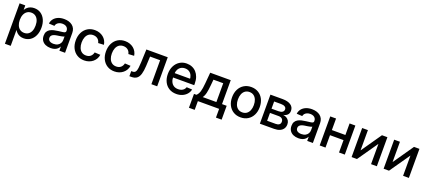

<svg xmlns="http://www.w3.org/2000/svg" viewBox="69 -1787 7175 3245"><g transform="rotate(20 3656.5 -164.5)"><path d="M61 204.1V-522.5H163.1V-444.8H166Q181.2 -470.7 204.1 -490.2Q227.1 -509.8 257.6 -520.8Q288.1 -531.7 325.2 -531.7Q392.1 -531.7 442.4 -498Q492.7 -464.4 521 -403.6Q549.3 -342.8 549.3 -261.2Q549.3 -179.7 521.2 -118.7Q493.2 -57.6 442.6 -23.7Q392.1 10.3 325.2 10.3Q288.1 10.3 258.3 -1Q228.5 -12.2 205.8 -32.5Q183.1 -52.7 167.5 -79.6H165.5V204.1ZM303.7 -79.1Q346.2 -79.1 377.7 -100.8Q409.2 -122.6 426.5 -163.3Q443.8 -204.1 443.8 -261.2Q443.8 -318.8 426.5 -359.1Q409.2 -399.4 377.7 -421.1Q346.2 -442.9 303.7 -442.9Q258.8 -442.9 226.6 -420.2Q194.3 -397.5 177 -356.9Q159.7 -316.4 159.7 -261.2Q159.7 -206.5 177 -165.5Q194.3 -124.5 226.8 -101.8Q259.3 -79.1 303.7 -79.1Z M810.1 8.8Q758.3 8.8 717.5 -9Q676.8 -26.9 653.1 -62Q629.4 -97.2 629.4 -148.9Q629.4 -193.8 646.7 -222.4Q664.1 -251 693.1 -267.6Q722.2 -284.2 759 -293Q795.9 -301.8 835 -306.2Q883.3 -312 911.9 -315.7Q940.4 -319.3 953.1 -327.6Q965.8 -335.9 965.8 -354.5V-358.4Q965.8 -384.8 953.6 -404.5Q941.4 -424.3 918 -435.5Q894.5 -446.8 861.3 -446.8Q828.1 -446.8 803 -435.8Q777.8 -424.8 762.7 -406.5Q747.6 -388.2 744.1 -365.7L643.1 -371.1Q649.4 -420.4 678.2 -456.3Q707 -492.2 754.2 -512Q801.3 -531.7 862.3 -531.7Q906.2 -531.7 944.1 -520.5Q981.9 -509.3 1010 -487.1Q1038.1 -464.8 1053.5 -431.9Q1068.8 -398.9 1068.8 -355.5V0H966.8V-73.2H964.4Q953.6 -52.7 934.3 -33.7Q915 -14.6 884.5 -2.9Q854 8.8 810.1 8.8ZM831.5 -74.7Q876.5 -74.7 906.5 -91.3Q936.5 -107.9 951.4 -135Q966.3 -162.1 966.3 -193.8V-256.3Q960.9 -252 947.8 -248Q934.6 -244.1 916.7 -240.7Q898.9 -237.3 879.2 -234.1Q859.4 -231 840.3 -228.5Q812 -224.6 787.4 -215.6Q762.7 -206.5 747.8 -190.2Q732.9 -173.8 732.9 -147Q732.9 -124 745.1 -107.9Q757.3 -91.8 779.5 -83.3Q801.8 -74.7 831.5 -74.7Z M1414.1 11.7Q1339.8 11.7 1284.2 -22.7Q1228.5 -57.1 1197.5 -118.4Q1166.5 -179.7 1166.5 -259.8Q1166.5 -340.3 1197.5 -402.1Q1228.5 -463.9 1284.2 -498.5Q1339.8 -533.2 1414.1 -533.2Q1459.5 -533.2 1498.3 -519.8Q1537.1 -506.3 1566.9 -482.2Q1596.7 -458 1615.5 -424.6Q1634.3 -391.1 1640.1 -351.1L1538.1 -345.7Q1533.7 -367.2 1523.7 -385.3Q1513.7 -403.3 1498 -416.3Q1482.4 -429.2 1461.7 -436.5Q1440.9 -443.8 1414.6 -443.8Q1369.1 -443.8 1337.2 -420.7Q1305.2 -397.5 1288.6 -356Q1272 -314.5 1272 -259.8Q1272 -206.1 1288.6 -164.8Q1305.2 -123.5 1337.2 -100.6Q1369.1 -77.6 1414.6 -77.6Q1440.9 -77.6 1461.4 -84.7Q1481.9 -91.8 1497.1 -105Q1512.2 -118.2 1522.5 -136.5Q1532.7 -154.8 1537.6 -176.8L1640.6 -171.4Q1635.3 -131.3 1616.2 -98.1Q1597.2 -64.9 1567.4 -40.3Q1537.6 -15.6 1498.5 -2Q1459.5 11.7 1414.1 11.7Z M1957.5 11.7Q1883.3 11.7 1827.6 -22.7Q1772 -57.1 1741 -118.4Q1710 -179.7 1710 -259.8Q1710 -340.3 1741 -402.1Q1772 -463.9 1827.6 -498.5Q1883.3 -533.2 1957.5 -533.2Q2002.9 -533.2 2041.7 -519.8Q2080.6 -506.3 2110.4 -482.2Q2140.1 -458 2158.9 -424.6Q2177.7 -391.1 2183.6 -351.1L2081.5 -345.7Q2077.1 -367.2 2067.1 -385.3Q2057.1 -403.3 2041.5 -416.3Q2025.9 -429.2 2005.1 -436.5Q1984.4 -443.8 1958 -443.8Q1912.6 -443.8 1880.6 -420.7Q1848.6 -397.5 1832 -356Q1815.4 -314.5 1815.4 -259.8Q1815.4 -206.1 1832 -164.8Q1848.6 -123.5 1880.6 -100.6Q1912.6 -77.6 1958 -77.6Q1984.4 -77.6 2004.9 -84.7Q2025.4 -91.8 2040.5 -105Q2055.7 -118.2 2065.9 -136.5Q2076.2 -154.8 2081.1 -176.8L2184.1 -171.4Q2178.7 -131.3 2159.7 -98.1Q2140.6 -64.9 2110.8 -40.3Q2081.1 -15.6 2042 -2Q2002.9 11.7 1957.5 11.7Z M2225.6 0V-91.3H2245.6Q2269 -91.3 2284.4 -99.1Q2299.8 -106.9 2309.3 -127.7Q2318.8 -148.4 2324 -187.5Q2329.1 -226.6 2332 -289.1L2341.3 -522.5H2725.6V0H2621.6V-431.2H2440.9L2432.6 -260.3Q2428.2 -169.9 2410.9 -112.3Q2393.6 -54.7 2357.9 -27.3Q2322.3 0 2263.2 0Z M3071.8 11.7Q2994.6 11.7 2938.7 -22.9Q2882.8 -57.6 2853 -118.9Q2823.2 -180.2 2823.2 -259.8Q2823.2 -339.4 2854 -401.1Q2884.8 -462.9 2939.5 -498Q2994.1 -533.2 3065.4 -533.2Q3118.7 -533.2 3162.8 -514.6Q3207 -496.1 3239.3 -460.7Q3271.5 -425.3 3289.3 -375.2Q3307.1 -325.2 3307.1 -262.7V-231.9H2872.6V-310.5H3252.9L3206.1 -286.1Q3206.1 -335 3189.2 -370.8Q3172.4 -406.7 3141.1 -426.5Q3109.9 -446.3 3066.4 -446.3Q3023.4 -446.3 2991.9 -426.5Q2960.4 -406.7 2943.1 -371.3Q2925.8 -335.9 2925.8 -289.1V-242.2Q2925.8 -191.9 2943.4 -154.3Q2960.9 -116.7 2993.9 -95.9Q3026.9 -75.2 3073.2 -75.2Q3106.4 -75.2 3131.8 -85.2Q3157.2 -95.2 3174.6 -113.5Q3191.9 -131.8 3199.7 -156.2L3299.3 -150.9Q3289.1 -103 3257.3 -66.4Q3225.6 -29.8 3178 -9Q3130.4 11.7 3071.8 11.7Z M3354 157.2V-92.3H3398.4Q3415 -107.9 3427.2 -127.9Q3439.5 -147.9 3447.8 -175Q3456.1 -202.1 3461.9 -239Q3467.8 -275.9 3472.2 -325.7L3489.3 -522.5H3858.4V-92.3H3941.9V157.2H3839.8V0H3457.5V157.2ZM3511.2 -92.3H3756.8V-430.7H3581.1L3571.3 -325.7Q3564.5 -245.6 3551.5 -187.3Q3538.6 -128.9 3511.2 -92.3Z M4226.6 11.7Q4152.3 11.7 4096.2 -22.7Q4040 -57.1 4009 -118.4Q3978 -179.7 3978 -259.8Q3978 -340.8 4009 -402.3Q4040 -463.9 4096.2 -498.5Q4152.3 -533.2 4226.6 -533.2Q4301.3 -533.2 4357.2 -498.5Q4413.1 -463.9 4444.1 -402.3Q4475.1 -340.8 4475.1 -259.8Q4475.1 -179.7 4444.1 -118.4Q4413.1 -57.1 4357.2 -22.7Q4301.3 11.7 4226.6 11.7ZM4226.6 -77.6Q4272 -77.6 4304 -100.6Q4335.9 -123.5 4352.8 -164.8Q4369.6 -206.1 4369.6 -259.8Q4369.6 -314.5 4352.8 -355.7Q4335.9 -397 4304 -420.2Q4272 -443.4 4226.6 -443.4Q4181.6 -443.4 4149.4 -420.4Q4117.2 -397.5 4100.3 -356.2Q4083.5 -314.9 4083.5 -259.8Q4083.5 -205.6 4100.3 -164.6Q4117.2 -123.5 4149.2 -100.6Q4181.2 -77.6 4226.6 -77.6Z M4572.3 0V-522.5H4793Q4884.8 -522.5 4938.7 -486.6Q4992.7 -450.7 4992.7 -383.3Q4992.7 -337.9 4966.3 -310.5Q4939.9 -283.2 4892.1 -274.4Q4926.8 -270.5 4954.1 -254.6Q4981.4 -238.8 4997.6 -211.7Q5013.7 -184.6 5013.7 -146.5Q5013.7 -102.5 4991.9 -69.3Q4970.2 -36.1 4928.7 -18.1Q4887.2 0 4827.6 0ZM4670.9 -88.4H4826.2Q4866.2 -88.4 4888.2 -106Q4910.2 -123.5 4910.2 -155.3Q4910.2 -190.9 4888.2 -210.2Q4866.2 -229.5 4826.2 -229.5H4670.9ZM4670.9 -305.7H4796.4Q4841.3 -305.7 4866 -323.2Q4890.6 -340.8 4890.6 -372.6Q4890.6 -402.3 4865 -418.7Q4839.4 -435.1 4793 -435.1H4670.9Z M5267.1 8.8Q5215.3 8.8 5174.6 -9Q5133.8 -26.9 5110.1 -62Q5086.4 -97.2 5086.4 -148.9Q5086.4 -193.8 5103.8 -222.4Q5121.1 -251 5150.1 -267.6Q5179.2 -284.2 5216.1 -293Q5252.9 -301.8 5292 -306.2Q5340.3 -312 5368.9 -315.7Q5397.5 -319.3 5410.2 -327.6Q5422.9 -335.9 5422.9 -354.5V-358.4Q5422.9 -384.8 5410.6 -404.5Q5398.4 -424.3 5375 -435.5Q5351.6 -446.8 5318.4 -446.8Q5285.2 -446.8 5260 -435.8Q5234.9 -424.8 5219.7 -406.5Q5204.6 -388.2 5201.2 -365.7L5100.1 -371.1Q5106.4 -420.4 5135.3 -456.3Q5164.1 -492.2 5211.2 -512Q5258.3 -531.7 5319.3 -531.7Q5363.3 -531.7 5401.1 -520.5Q5439 -509.3 5467 -487.1Q5495.1 -464.8 5510.5 -431.9Q5525.9 -398.9 5525.9 -355.5V0H5423.8V-73.2H5421.4Q5410.6 -52.7 5391.4 -33.7Q5372.1 -14.6 5341.6 -2.9Q5311 8.8 5267.1 8.8ZM5288.6 -74.7Q5333.5 -74.7 5363.5 -91.3Q5393.6 -107.9 5408.4 -135Q5423.3 -162.1 5423.3 -193.8V-256.3Q5418 -252 5404.8 -248Q5391.6 -244.1 5373.8 -240.7Q5356 -237.3 5336.2 -234.1Q5316.4 -231 5297.4 -228.5Q5269 -224.6 5244.4 -215.6Q5219.7 -206.5 5204.8 -190.2Q5189.9 -173.8 5189.9 -147Q5189.9 -124 5202.1 -107.9Q5214.4 -91.8 5236.6 -83.3Q5258.8 -74.7 5288.6 -74.7Z M6021.5 -314.9V-222.7H5726.1V-314.9ZM5752.9 -522.5V0H5648.4V-522.5ZM6100.1 -522.5V0H5996.1V-522.5Z M6676.3 0H6572.3V-361.8H6570.3L6318.8 0H6222.2V-522.5H6325.7V-160.6H6328.1L6578.6 -522.5H6676.3Z M7252.4 0H7148.4V-361.8H7146.5L6895 0H6798.3V-522.5H6901.9V-160.6H6904.3L7154.8 -522.5H7252.4Z"/></g></svg>

Font: Inter 28pt Medium
Style: Regular
Weight: 500
Designer: Rasmus Andersson
Foundry: rsms
Version: Version 4.001;git-66647c0bb